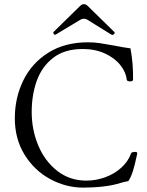

<svg xmlns="http://www.w3.org/2000/svg" viewBox="-20 -877 696 911"><path d="M50.3 -315.9Q50.3 -412.1 90.1 -494.4Q129.9 -576.7 208.5 -626.5Q287.1 -676.3 397.9 -676.3Q425.8 -676.3 452.6 -672.4Q479.5 -668.5 522.5 -660.6Q571.3 -650.9 599.1 -647.5Q612.8 -573.2 611.3 -498Q611.3 -494.6 607.2 -492.7Q603 -490.7 597.7 -490.7Q591.8 -490.7 586.9 -492.7Q582 -494.6 581.5 -498Q577.6 -535.2 550.5 -568.8Q523.4 -602.5 477.3 -623.5Q431.2 -644.5 372.6 -644.5Q286.1 -644.5 232.2 -602.5Q178.2 -560.5 154.3 -493.2Q130.4 -425.8 130.4 -345.7Q130.4 -260.3 162.1 -185.5Q193.8 -110.8 252.7 -65.4Q311.5 -20 389.6 -20Q434.6 -20 477.8 -35.4Q521 -50.8 554.4 -80.3Q587.9 -109.9 602.5 -150.4Q603.5 -153.3 609.1 -154.8Q614.7 -156.2 621.1 -156.2Q628.4 -156.2 628.9 -154.8Q630.9 -152.8 630.9 -147Q619.6 -93.3 610.6 -64.9Q601.6 -36.6 588.9 -17.6Q569.8 -14.6 551.3 -8.8Q516.6 2.4 470.5 7.8Q424.3 13.2 374.5 13.2Q293 13.2 218 -27.3Q143.1 -67.9 96.7 -142.8Q50.3 -217.8 50.3 -315.9ZM241.2 -711.9Q239.3 -711.9 235.8 -715.3Q232.9 -718.3 232.9 -721.7Q232.9 -724.1 234.4 -725.6L357.9 -846.7Q368.2 -857.4 377.9 -857.4Q388.2 -857.4 398.4 -846.7L522 -725.6Q524.4 -723.1 524.4 -721.2Q524.4 -718.8 520 -714.4Q516.6 -711.4 513.2 -711.4Q510.7 -711.4 507.3 -713.4L394 -783.7Q386.2 -788.1 377.9 -788.1Q370.1 -788.1 361.8 -783.7L245.1 -713.4Q244.1 -712.9 243.4 -712.4Q242.7 -711.9 241.2 -711.9Z"/></svg>

Font: JuniusX Light
Style: Regular
Weight: 300
Designer: Peter S. Baker
Foundry: Briery Creek Software
Version: Version 1.008